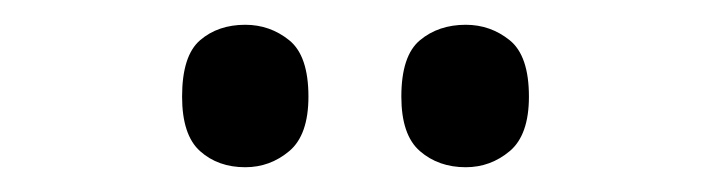

<svg xmlns="http://www.w3.org/2000/svg" viewBox="-20 -767 574 155"><path d="M356 -632Q334 -632 319 -645Q304 -658 304 -689Q304 -722 319 -734.5Q334 -747 356 -747Q376 -747 391.5 -734.5Q407 -722 407 -689Q407 -658 391.5 -645Q376 -632 356 -632ZM178 -632Q156 -632 141.5 -645Q127 -658 127 -689Q127 -722 141.5 -734.5Q156 -747 178 -747Q198 -747 213.5 -734.5Q229 -722 229 -689Q229 -658 213.5 -645Q198 -632 178 -632Z"/></svg>

Font: Noto Serif Sinhala SemiCondensed Medium
Style: Regular
Weight: 500
Width: 4
Designer: Jelle Bosma - Monotype Design Team
Foundry: Monotype Imaging Inc.
Version: Version 2.007; ttfautohint (v1.8.4.7-5d5b)